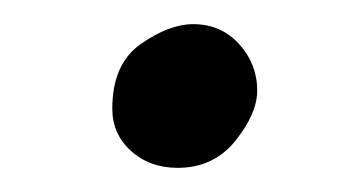

<svg xmlns="http://www.w3.org/2000/svg" viewBox="-20 -128 284 159"><path d="M140 -108Q163 -108 178 -91.5Q193 -75 193 -53Q193 -34 175 -11.5Q157 11 127 11Q104 11 88.5 -3Q73 -17 73 -38Q73 -75 96.5 -91.5Q120 -108 140 -108Z"/></svg>

Font: Libertinus Serif SemiBold
Style: Italic
Weight: 600
Italic angle: -11.5°
Designer: Philipp H. Poll, Khaled Hosny
Foundry: Caleb Maclennan
Version: Version 7.051;RELEASE